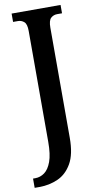

<svg xmlns="http://www.w3.org/2000/svg" viewBox="-115 -759 537 1043"><g transform="rotate(-10 153.0 -237.0)"><path d="M-12 240V189H1Q28 189 51.5 172Q75 155 89.5 115.5Q104 76 104 7V-605Q104 -643 89.5 -655.5Q75 -668 56 -668H29V-714H299V-668H272Q252 -668 237.5 -655Q223 -642 223 -602V6Q223 96 193.5 147Q164 198 116.5 219Q69 240 15 240Z"/></g></svg>

Font: Noto Serif Ethiopic ExtraCondensed SemiBold
Style: Regular
Weight: 600
Width: 2
Designer: Monotype Design Team
Foundry: Monotype Imaging Inc.
Version: Version 2.102; ttfautohint (v1.8.4.7-5d5b)